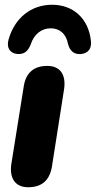

<svg xmlns="http://www.w3.org/2000/svg" viewBox="-20 -778 403 807"><path d="M98 9C156 9 188 -20 198 -76L249 -401C259 -464 233 -501 179 -501C122 -501 89 -472 80 -416L28 -91C18 -28 45 9 98 9ZM53 -551C82 -549 98 -563 109 -591C123 -635 155 -659 193 -659C231 -659 258 -636 266 -593C274 -562 293 -548 322 -551C352 -555 366 -575 362 -607C352 -700 288 -758 199 -758C111 -758 42 -703 16 -612C6 -576 23 -554 53 -551Z"/></svg>

Font: SN Pro Heavy
Style: Italic
Weight: 800
Italic angle: -9°
Designer: Tobias Whetton
Foundry: Supernotes
Version: Version 1.001;Glyphs 3.2 (3249)